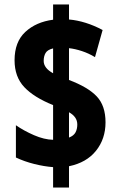

<svg xmlns="http://www.w3.org/2000/svg" viewBox="-20 -779 535 857"><path d="M217 -33Q177 -36 133 -47Q89 -58 51 -76V-220Q87 -195 132 -175.5Q177 -156 217 -155V-310Q132 -344 88.5 -390Q45 -436 45 -510Q45 -592 93 -636.5Q141 -681 217 -691V-759H288V-692Q324 -689 362.5 -677Q401 -665 438 -645L404 -524Q376 -541 345.5 -551Q315 -561 288 -564V-422Q373 -390 412 -348.5Q451 -307 451 -233Q451 -159 408.5 -106Q366 -53 288 -37V58H217ZM217 -563Q192 -557 183.5 -542.5Q175 -528 175 -507Q175 -475 217 -452ZM288 -165Q309 -173 317 -188Q325 -203 325 -223Q325 -241 315.5 -254.5Q306 -268 288 -278Z"/></svg>

Font: Noto Sans ExtraCondensed Black
Style: Regular
Weight: 900
Width: 2
Designer: Monotype Design Team
Foundry: Monotype Imaging Inc.
Version: Version 2.013; ttfautohint (v1.8.4.7-5d5b)